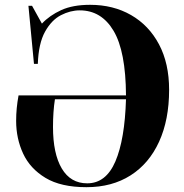

<svg xmlns="http://www.w3.org/2000/svg" viewBox="-20 -764 764 797"><path d="M339 13Q233 13 169 -25.5Q105 -64 76 -126.5Q47 -189 47 -262Q47 -289 49.5 -315Q52 -341 57 -368H503Q502 -551 451.5 -636Q401 -721 311 -721Q272 -721 233 -701Q194 -681 167 -632.5Q140 -584 137 -499H121L98 -740H113L154 -666Q186 -700 234 -722Q282 -744 354 -744Q450 -744 524 -701.5Q598 -659 640 -580Q682 -501 682 -391Q682 -267 640.5 -176Q599 -85 522 -36Q445 13 339 13ZM342 -3Q420 -3 459 -94Q498 -185 503 -352H208Q200 -301 200 -237Q200 -126 236.5 -64.5Q273 -3 342 -3Z"/></svg>

Font: Literata 72pt
Style: Bold
Weight: 700
Designer: Latin by Veronika Burian and Jose Scaglione. Greek by Irene Vlachou. Cyrillic by Vera Evstafieva.
Foundry: TypeTogether
Version: Version 3.002